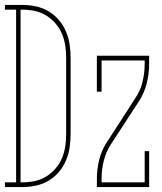

<svg xmlns="http://www.w3.org/2000/svg" viewBox="-35 -755 655 775"><path d="M-15 0V-19H30V-716H-15V-735H55Q82 -735 109 -729.5Q136 -724 160 -710Q184 -696 202 -675Q220 -654 231 -628.5Q242 -603 246 -575.5Q250 -548 250 -521V-215Q250 -187 246 -159.5Q242 -132 231 -106.5Q220 -81 202 -60Q184 -39 160 -25Q136 -11 109 -5.5Q82 0 55 0ZM55 -19Q80 -19 104.5 -24Q129 -29 150.5 -42Q172 -55 188.5 -74Q205 -93 215 -116.5Q225 -140 228.5 -164.5Q232 -189 232 -215V-521Q232 -546 228.5 -570.5Q225 -595 215 -618.5Q205 -642 188.5 -661Q172 -680 150.5 -693Q129 -706 104.5 -711Q80 -716 55 -716H48V-19ZM356 0V-33Q356 -72 365.5 -110.5Q375 -149 397 -182L512 -360Q532 -390 540.5 -425.5Q549 -461 549 -497V-511H375V-385H356V-530H567V-497Q567 -458 557.5 -419.5Q548 -381 527 -348L411 -170Q392 -140 383.5 -104.5Q375 -69 375 -33V-19H549V-145H567V0Z"/></svg>

Font: Iosevka Curly Slab ThEx
Style: Regular
Weight: 100
Width: 7
Monospace: yes
Designer: Belleve Invis
Foundry: Belleve Invis
Version: Version 11.1.0; ttfautohint (v1.8.3)